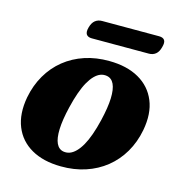

<svg xmlns="http://www.w3.org/2000/svg" viewBox="-99 -727 776 829"><g transform="rotate(15 289.0 -312.5)"><path d="M331.7 -480.2Q410.7 -479.7 464.6 -449Q518.5 -418.3 541.4 -362.4Q564.4 -306.6 550 -230Q539.3 -173.8 512.7 -128.5Q486.1 -83.1 446.3 -51.2Q406.5 -19.3 355.8 -2.6Q305.1 14.1 246.1 13.5Q167.6 12.9 113.9 -17.8Q60.3 -48.4 37.7 -104.5Q15.1 -160.6 29 -236.7Q39.8 -293 66.3 -338.3Q92.7 -383.6 132.3 -415.5Q171.9 -447.4 222.4 -464.1Q272.9 -480.8 331.7 -480.2ZM240.8 -51.3Q255.4 -48.9 269.2 -54Q283 -59.2 296 -72.3Q309.1 -85.4 321.1 -106.3Q333 -127.2 343.6 -156.9Q354.2 -186.5 363.3 -224.6Q377.6 -284.9 379 -326Q380.3 -367.1 369.7 -389.5Q359.2 -411.8 337 -415.4Q322.5 -417.8 308.9 -412.7Q295.3 -407.5 282.4 -394.4Q269.5 -381.3 257.6 -360.4Q245.8 -339.5 235.3 -309.8Q224.8 -280.2 215.7 -242.1Q201.4 -182.2 199.9 -140.9Q198.5 -99.6 209 -77.3Q219.5 -55 240.8 -51.3ZM207.1 -596.9Q213 -618.9 225.7 -629Q238.5 -639.1 256.3 -639.1H511Q528.8 -639.1 535.6 -629.2Q542.4 -619.3 536.1 -597.3Q530.5 -575.2 517.9 -565.1Q505.4 -555.1 487.6 -555.1H232.5Q215.1 -555.1 208.1 -565.3Q201.2 -575.6 207.1 -596.9Z"/></g></svg>

Font: Fraunces
Style: Italic
Weight: 900
Italic angle: -16°
Version: Version 1.000;[0bf87f6ff]